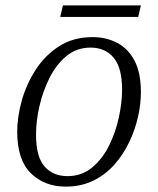

<svg xmlns="http://www.w3.org/2000/svg" viewBox="-20 -684 588 714"><path d="M225 10Q145 10 94.5 -40Q44 -90 44 -194Q44 -249 61 -310Q78 -371 113 -425Q148 -479 200.5 -512.5Q253 -546 325 -546Q374 -546 415 -525Q456 -504 480 -459Q504 -414 504 -341Q504 -298 493.5 -250.5Q483 -203 461 -156.5Q439 -110 406 -72.5Q373 -35 327.5 -12.5Q282 10 225 10ZM231 -29Q284 -29 322.5 -61Q361 -93 385.5 -142.5Q410 -192 422 -247.5Q434 -303 434 -351Q434 -432 402.5 -469.5Q371 -507 317 -507Q265 -507 227 -475.5Q189 -444 164 -394Q139 -344 126.5 -288.5Q114 -233 114 -184Q114 -100 146 -64.5Q178 -29 231 -29ZM204 -621 214 -664H504L494 -621Z"/></svg>

Font: Noto Serif Light
Style: Italic
Weight: 300
Italic angle: -12°
Designer: Monotype Design Team
Foundry: Monotype Imaging Inc.
Version: Version 2.013